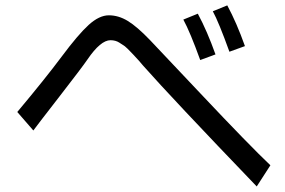

<svg xmlns="http://www.w3.org/2000/svg" viewBox="-20 -713 1040 700"><path d="M43 -304.7Q144.5 -425.8 204.6 -506.3Q264.6 -586.9 303.2 -622.1Q341.8 -657.2 377 -657.2Q412.1 -657.2 445.8 -636.7Q479.5 -616.2 526.4 -567.4Q532.2 -561.5 711.4 -371.6Q890.6 -181.6 965.8 -110.4L916 -33.2Q605.5 -356.4 501 -474.6Q489.3 -489.3 465.3 -514.6Q441.4 -540 435.1 -544.4Q428.7 -548.8 415 -557.6Q401.4 -566.4 382.8 -566.4Q346.7 -566.4 298.8 -496.1Q280.3 -468.8 195.8 -359.9Q111.3 -251 101.6 -237.3ZM648.4 -641.6 701.2 -663.1Q735.4 -599.6 765.6 -514.6L710 -494.1Q672.9 -596.7 648.4 -641.6ZM755.9 -671.9 808.6 -693.4Q842.8 -629.9 873 -544.9L816.4 -524.4Q777.3 -632.8 755.9 -671.9Z"/></svg>

Font: GenEi M Gothic v2 Regular
Style: Regular
Weight: 400
Version: Version 2.0